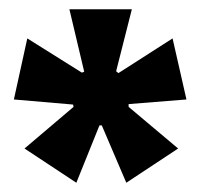

<svg xmlns="http://www.w3.org/2000/svg" viewBox="-20 -713 435 415"><path d="M145 -318 33 -392 139 -482 138 -487 10 -498 39 -630 157 -556 162 -558 130 -693H265L231 -559L236 -555L353 -630L383 -498L258 -488V-482L365 -392L253 -318L200 -442H195Z"/></svg>

Font: Bricolage Grotesque 72pt SemiCondensed
Style: Bold
Weight: 700
Width: 4
Designer: Mathieu Triay
Foundry: Atelier Triay
Version: Version 1.001;gftools[0.9.33.dev8+g029e19f]